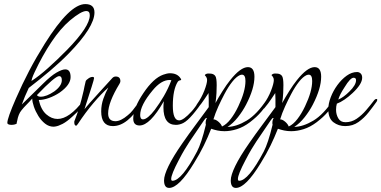

<svg xmlns="http://www.w3.org/2000/svg" viewBox="-20 -612 1869 941"><path d="M243 9Q220 9 201 -6Q182 -21 168 -43.5Q154 -66 146 -89.5Q138 -113 138 -129Q126 -115 111 -100Q96 -85 85 -71Q70 -53 64 -19Q64 -18 62.5 -12.5Q61 -7 61 -5Q49 0 38 0Q16 0 16 -10Q16 -33 58 -129Q89 -200 123 -265Q157 -330 199 -397Q321 -592 398 -592Q443 -592 443 -551Q443 -479 317 -350Q277 -309 227 -266.5Q177 -224 121 -181Q111 -160 102.5 -140Q94 -120 87 -100L191 -202Q229 -240 256.5 -256Q284 -272 300 -272Q326 -272 326 -234Q326 -196 272 -158Q248 -142 220.5 -132Q193 -122 170 -122Q181 -74 207 -51.5Q233 -29 262 -29Q320 -29 389 -120Q395 -129 401 -129Q406 -129 406 -124Q406 -119 402 -114Q378 -79 334 -40Q308 -16 287 -5Q266 6 251 8Q249 8 247 8.5Q245 9 243 9ZM134 -215Q170 -238 216 -279Q262 -320 310 -369Q420 -482 420 -537Q420 -558 403 -558Q378 -558 323 -512Q276 -472 232 -406Q188 -340 150 -259Q141 -240 137.5 -229Q134 -218 134 -215ZM179 -138Q208 -138 246 -164Q283 -191 283 -219Q283 -239 270 -239Q250 -239 161 -146Q166 -138 179 -138Z M533 6Q476 6 476 -66Q476 -98 486.5 -128Q497 -158 511 -183Q476 -152 437.5 -106.5Q399 -61 362 -5Q356 4 353 4Q344 4 344 -14Q344 -18 346 -22Q357 -49 368 -84.5Q379 -120 390 -168Q392 -178 394 -188Q396 -198 400 -214Q402 -220 414 -228Q424 -235 434 -235Q441 -235 441 -229Q441 -224 429 -186Q417 -148 394 -77Q400 -85 419 -106.5Q438 -128 469 -162L531 -230Q538 -237 547 -237Q570 -237 570 -214Q570 -209 566 -202Q510 -110 510 -56Q510 -18 546 -18Q572 -18 606 -47Q620 -58 630.5 -71.5Q641 -85 653 -101Q674 -130 677 -130Q680 -130 680 -124Q680 -118 674 -107Q606 6 533 6Z M664 3Q633 3 633 -31Q633 -82 683 -156Q732 -229 780 -246Q789 -249 797 -251Q805 -253 813 -253Q849 -253 865 -228Q868 -224 868 -221Q868 -219 861 -218Q855 -217 851 -211Q827 -172 827 -94Q827 -22 858 -22Q879 -22 919 -66Q925 -72 936 -87Q947 -102 958 -117.5Q969 -133 973 -138Q976 -141 978 -141Q982 -141 982 -134Q982 -129 976 -120Q954 -85 926 -52Q898 -19 878 -9Q860 0 842 0Q781 0 781 -86Q781 -93 781.5 -100.5Q782 -108 783 -116Q715 3 664 3ZM681 -27Q692 -27 707 -39.5Q722 -52 738 -73Q762 -105 783 -141Q804 -177 820 -219Q817 -220 811 -220Q770 -220 728 -169Q667 -96 667 -48Q667 -27 681 -27Z M809 309Q784 309 784 272Q784 247 806 201.5Q828 156 874 90Q905 45 938 1Q971 -43 1003 -87V-93Q1003 -111 1003 -127Q1003 -143 1002 -156Q995 -146 982 -126Q969 -106 948 -81Q947 -80 946 -80Q941 -80 941 -89Q941 -96 945 -101Q968 -133 981.5 -168Q995 -203 995 -220Q995 -229 990 -236L984 -243Q984 -247 991.5 -250Q999 -253 1015 -251Q1029 -249 1035.5 -239Q1042 -229 1042 -195Q1042 -179 1041 -156.5Q1040 -134 1036 -107Q1050 -133 1070.5 -165.5Q1091 -198 1108 -219Q1159 -283 1195 -283Q1227 -283 1227 -236Q1227 -178 1186 -99Q1170 -68 1146 -37.5Q1122 -7 1095 10Q1139 9 1189 -21Q1239 -51 1288 -125Q1291 -130 1294 -130Q1298 -130 1298 -124Q1298 -115 1289 -102Q1273 -79 1260.5 -64.5Q1248 -50 1235.5 -38.5Q1223 -27 1205 -13Q1173 11 1141 21Q1109 31 1080 31Q1062 31 1045.5 27.5Q1029 24 1015 19Q999 60 979 101Q959 142 931 187Q857 309 809 309ZM1068 8Q1090 -2 1110.5 -28.5Q1131 -55 1148 -91Q1183 -164 1183 -215Q1183 -246 1166 -246Q1162 -246 1156 -244Q1138 -236 1118.5 -211.5Q1099 -187 1080 -151Q1065 -123 1050 -90Q1035 -57 1026 -27Q1037 -27 1050.5 -15.5Q1064 -4 1068 8ZM825 274Q870 274 946 130Q956 111 967 78Q978 45 989 -1Q988 -3 988 -6Q988 -9 988 -11Q988 -23 994 -33Q993 -34 992 -34Q988 -34 981 -24L909 82Q899 97 885.5 119.5Q872 142 856 173Q819 243 819 265Q819 274 825 274Z M1136 309Q1111 309 1111 272Q1111 247 1133 201.5Q1155 156 1201 90Q1232 45 1265 1Q1298 -43 1330 -87V-93Q1330 -111 1330 -127Q1330 -143 1329 -156Q1322 -146 1309 -126Q1296 -106 1275 -81Q1274 -80 1273 -80Q1268 -80 1268 -89Q1268 -96 1272 -101Q1295 -133 1308.5 -168Q1322 -203 1322 -220Q1322 -229 1317 -236L1311 -243Q1311 -247 1318.5 -250Q1326 -253 1342 -251Q1356 -249 1362.5 -239Q1369 -229 1369 -195Q1369 -179 1368 -156.5Q1367 -134 1363 -107Q1377 -133 1397.5 -165.5Q1418 -198 1435 -219Q1486 -283 1522 -283Q1554 -283 1554 -236Q1554 -178 1513 -99Q1497 -68 1473 -37.5Q1449 -7 1422 10Q1466 9 1516 -21Q1566 -51 1615 -125Q1618 -130 1621 -130Q1625 -130 1625 -124Q1625 -115 1616 -102Q1600 -79 1587.5 -64.5Q1575 -50 1562.5 -38.5Q1550 -27 1532 -13Q1500 11 1468 21Q1436 31 1407 31Q1389 31 1372.5 27.5Q1356 24 1342 19Q1326 60 1306 101Q1286 142 1258 187Q1184 309 1136 309ZM1395 8Q1417 -2 1437.5 -28.5Q1458 -55 1475 -91Q1510 -164 1510 -215Q1510 -246 1493 -246Q1489 -246 1483 -244Q1465 -236 1445.5 -211.5Q1426 -187 1407 -151Q1392 -123 1377 -90Q1362 -57 1353 -27Q1364 -27 1377.5 -15.5Q1391 -4 1395 8ZM1152 274Q1197 274 1273 130Q1283 111 1294 78Q1305 45 1316 -1Q1315 -3 1315 -6Q1315 -9 1315 -11Q1315 -23 1321 -33Q1320 -34 1319 -34Q1315 -34 1308 -24L1236 82Q1226 97 1212.5 119.5Q1199 142 1183 173Q1146 243 1146 265Q1146 274 1152 274Z M1672 6Q1639 6 1614 -13Q1589 -32 1589 -77Q1589 -104 1601 -135.5Q1613 -167 1633.5 -195Q1654 -223 1679 -241Q1704 -259 1730 -259Q1740 -259 1747.5 -252Q1755 -245 1755 -231Q1755 -200 1708 -156Q1689 -138 1668.5 -124Q1648 -110 1631 -104Q1627 -91 1627 -74Q1627 -51 1638 -32Q1649 -13 1673 -13Q1703 -13 1728 -30Q1753 -47 1774 -71.5Q1795 -96 1811 -117Q1818 -127 1825 -127Q1829 -127 1829 -123Q1829 -121 1828 -118.5Q1827 -116 1826 -114Q1809 -90 1787 -62Q1765 -34 1737 -14Q1709 6 1672 6ZM1638 -124Q1664 -135 1692 -163Q1725 -195 1725 -219Q1725 -231 1713 -231Q1697 -231 1669 -185Q1644 -147 1638 -124Z"/></svg>

Font: Corinthia
Style: Regular
Weight: 400
Designer: Robert E. Leuschke
Foundry: Robert E. Leuschke
Version: Version 1.013; ttfautohint (v1.8.3)